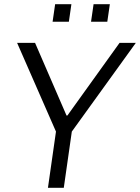

<svg xmlns="http://www.w3.org/2000/svg" viewBox="-20 -889 663 909"><path d="M295 -342H299L546 -686H623L320 -266L282 0H207L245 -266L61 -686H146ZM306 -786H229L241 -869H318ZM488 -786H411L423 -869H500Z"/></svg>

Font: Chivo Light Italic
Style: Regular
Weight: 300
Italic angle: -8.05°
Designer: Hector Gatti
Foundry: Omnibus-Type
Version: Version 1.007